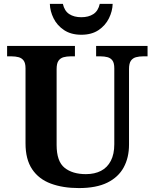

<svg xmlns="http://www.w3.org/2000/svg" viewBox="-20 -948 787 978"><path d="M381.7 10Q300.4 10 239 -12.8Q177.5 -35.6 143.8 -85.9Q110 -136.2 110 -217.7V-599.9Q110 -627 100.2 -639.8Q90.5 -652.6 74.3 -656.8Q58.1 -661 38.4 -661H16.2V-714H361.7V-661H339.4Q320.3 -661 303.9 -656.6Q287.5 -652.1 278 -638.6Q268.4 -625 268.4 -595.9V-210Q268.4 -125.9 308.8 -93.5Q349.1 -61 417.4 -61Q462.1 -61 494.5 -77.8Q526.8 -94.6 544.5 -128.7Q562.2 -162.7 562.2 -213.5V-599.9Q562.2 -627 552.8 -639.8Q543.3 -652.6 527.4 -656.8Q511.5 -661 491.8 -661H469.6V-714H731.6V-661H708.7Q689 -661 672.7 -656.6Q656.3 -652.1 646.7 -638.6Q637.2 -625 637.2 -595.9V-211.5Q637.2 -145 610 -95.2Q582.9 -45.5 526.7 -17.7Q470.4 10 381.7 10ZM394.2 -771Q342 -771 306.3 -794.7Q270.7 -818.4 252.8 -854.9Q234.9 -891.3 233.9 -928.3H300.2Q308.2 -892.3 332.7 -876.3Q357.2 -860.3 394.2 -860.3Q431.2 -860.3 455.7 -876.3Q480.2 -892.3 488.2 -928.3H553.9Q552.9 -891.3 535 -854.9Q517.1 -818.4 482 -794.7Q446.8 -771 394.2 -771Z"/></svg>

Font: Noto Serif Malayalam
Style: Regular
Weight: 400
Designer: Indian type Foundry, Jelle Bosma, Monotype Design Team
Foundry: Monotype Imaging Inc.
Version: Version 2.103